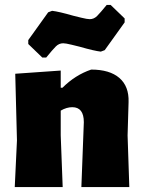

<svg xmlns="http://www.w3.org/2000/svg" viewBox="-20 -761 584 781"><path d="M311 0 321 -264Q321 -325 274 -325Q251 -325 227 -311V-210L235 0H40L49 -190L42 -461L227 -474V-404H234Q286 -456 351 -478Q426 -478 465.5 -444Q505 -410 503 -346L499 -210L506 0ZM487 -686V-670L406 -557L390 -551Q363 -554 304 -571Q296 -573 271.5 -579Q247 -585 237 -585Q220 -585 207 -572Q194 -559 168 -527H152L95 -582V-598L176 -711L192 -717Q219 -714 278 -697Q286 -695 310.5 -689Q335 -683 345 -683Q362 -683 375 -696Q388 -709 414 -741H430Z"/></svg>

Font: Luna Sans Black
Style: Regular
Weight: 900
Designer: Juan Pablo del Peral
Foundry: Huerta Tipografica
Version: Version 2.001; ttfautohint (v1.5)